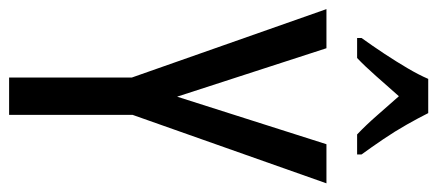

<svg xmlns="http://www.w3.org/2000/svg" viewBox="-296 -688 983 432"><g transform="rotate(90 196.0 -471.5)"><path d="M197 -378 304 -714H392L238 -278V0H154V-276L0 -714H88ZM234 -943Q245 -921 260 -894.5Q275 -868 293 -841.5Q311 -815 327 -793V-783H282Q261 -803 240 -827Q219 -851 196 -877Q173 -851 150.5 -825.5Q128 -800 110 -783H65V-793Q83 -818 100.5 -844.5Q118 -871 133 -896.5Q148 -922 157 -943Z"/></g></svg>

Font: Noto Sans Khmer ExtraCondensed
Style: Regular
Weight: 400
Width: 2
Designer: Danh Hong and the Monotype Design Team
Foundry: Monotype Imaging Inc.
Version: Version 2.004